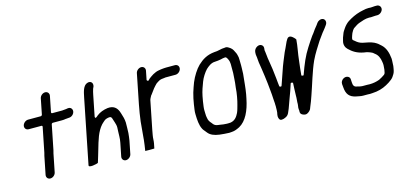

<svg xmlns="http://www.w3.org/2000/svg" viewBox="-75 -1282 4227 1997"><g transform="rotate(-15 2039.0 -284.0)"><path d="M582.3 -517.5H475.3C469.9 -517.5 463.8 -522.4 465.3 -530L498.8 -698C504.1 -724.2 486.1 -746.5 459.5 -746.5C432.9 -746.5 406.1 -724.2 400.8 -698L367.3 -530C366.2 -524.6 359.9 -517.5 352.3 -517.5H215.3C188.4 -517.5 161.2 -494.6 155.9 -468C150.7 -441.6 168.6 -419.5 195.7 -419.5H332.7C339.6 -419.5 344.1 -413.8 342.8 -407L289.8 -142C287.6 -130.8 283.1 -118 281.5 -110L242.7 84C237.3 111.3 254.9 133.5 281.8 133.5C308.8 133.5 335.3 111.3 340.7 84L379.5 -110C381.6 -120.9 386.1 -133 387.8 -142L440.8 -407C442.1 -413.8 448.9 -419.5 455.7 -419.5H553.7C569.2 -419.5 581 -420.5 593.8 -423.2C594.5 -423.4 595.7 -423.5 596.5 -423.5H599.5C610 -423.5 620.4 -425.5 631 -426.4L641.5 -427.4C654.5 -430.1 666.5 -436.6 676.7 -448.1C707.5 -482.7 687.7 -531.7 643.9 -524.7L633.5 -522.9C632.3 -522.5 628.1 -521.5 625.1 -521.5C610.6 -521.5 595.9 -517.5 582.3 -517.5Z M1090.4 153.5C1116.6 153.5 1144.4 130.8 1149.5 105L1177.5 -35C1183 -62.5 1183.6 -84.5 1187.2 -113.5C1188.1 -142.9 1190.3 -193 1189.8 -225.2C1187.9 -262.8 1178.9 -294.2 1168.1 -326.1L1159.4 -351.8C1142.4 -393.8 1110.5 -426.8 1044.3 -419.6C999.3 -413.3 959.1 -398.1 928.8 -374.3C924.5 -370.4 917.4 -364.3 911 -359.6C889.2 -343.3 892.2 -369 892.2 -369L936.9 -593C940.8 -612.4 946 -634.3 951.2 -649.9L951.7 -652C952 -653.5 952.7 -655.4 953.7 -656.9C981.8 -701.7 953.1 -745.6 905.6 -726.1C863.6 -708.9 850.7 -652.1 838.5 -591L699.7 104C693.8 133.8 787.1 112.6 799.9 105.1C800 104.9 803.6 95.7 806.7 84.1C817.8 43.3 824 32.4 839.7 -26C868.2 -123.6 891.2 -208.9 948.2 -272.3C960.9 -285.6 973.7 -295.3 983.3 -304.2C994.8 -314.9 1022.1 -322.5 1039.4 -322.5L1044.4 -322.5C1055.3 -322.5 1062.3 -310.1 1064.5 -302.8C1069.9 -287.3 1075.1 -271.1 1080.1 -254.4C1082.4 -245.4 1084.6 -237.6 1087 -229.6C1092.6 -210.8 1090.4 -186.5 1088.9 -162.7C1085.9 -118.6 1090 -87.6 1080.1 -38L1051.5 105C1046.3 131.1 1064.3 153.5 1090.4 153.5Z M1720.5 -668.5C1713.6 -668.5 1706.7 -667.5 1699.6 -666.6L1683.8 -664.7C1678.7 -663.6 1670.3 -662.2 1664.7 -661.6C1639.6 -657.9 1617.7 -648.7 1596.2 -636.7L1569.3 -619.1C1554 -608.6 1540.6 -598.4 1535 -590.4C1523.9 -574.5 1512.5 -596 1512.5 -596L1531.6 -692C1536.9 -718.2 1518.9 -740.5 1492.3 -740.5C1465.7 -740.5 1438.9 -718.2 1433.6 -692L1369.8 -372C1357.8 -311.9 1348.3 -251.4 1341.4 -195.2C1336.5 -133.3 1329.9 -75.2 1325 -13.6C1325 -13.5 1324.8 -7 1324.6 -5.7C1319.1 32.5 1316.5 70.2 1308.7 109L1308 112.6C1315.9 113.1 1333.5 113.5 1356.3 113.5C1379.6 113.5 1396.2 113.2 1406 112.6L1416.7 59C1422.1 31.8 1419.3 6 1425.8 -26.8C1428.6 -43.7 1431.9 -62 1435.5 -80L1496.2 -384C1498.9 -397.6 1510.1 -414.8 1512.5 -420.5C1514.1 -426.9 1517 -428.2 1521.8 -434.1C1539.6 -458.4 1548.6 -469 1565.3 -492.8C1579.8 -512 1590.8 -520.1 1603.4 -534.2C1604.4 -535.3 1605.9 -536.5 1607.4 -537.4C1619.5 -544.6 1629.7 -553.1 1643 -559.2C1660.4 -567.1 1677.2 -567.4 1694.9 -569.4L1707 -571.3C1707.5 -571.4 1708.4 -571.5 1709.1 -571.5H1817.1C1844.4 -571.5 1871 -593.5 1876.4 -620.5C1881.8 -647.5 1864 -669.5 1836.7 -669.5H1741.7C1734.2 -669.5 1727.2 -668.5 1720.5 -668.5Z M2267.3 -694.5C2188.1 -686.5 2136.7 -654.6 2086.9 -607.9C2048.5 -570.7 2008.5 -506.9 1983.5 -446.7L1966 -399C1953.3 -363.1 1942 -327.9 1933.6 -286C1929.5 -265.6 1925.7 -245 1922.5 -225.6C1917.4 -186.5 1910 -151.9 1911.5 -121.9C1913 -57.1 1916.4 -2.7 1938.3 39.9C1945.2 54.7 1954.3 63.3 1965.4 77.2L1979 94.2C2003.1 124.2 2042.5 141.2 2098.6 148.6C2134.4 151.4 2163.2 156.4 2201.3 156.5C2210.5 155.9 2220.5 155.2 2229.3 154.5C2262.2 152.7 2287.2 141 2315.3 127.2C2394.2 83.5 2440.6 -15.5 2465.4 -140L2474.4 -185C2481 -217.9 2484.2 -255.8 2488 -287.9L2493 -337.9C2498.6 -382.1 2501.5 -417.7 2501.1 -457.5C2501.1 -481.4 2502.7 -501.2 2501.1 -521.7C2499.5 -543.1 2501.9 -559.5 2499.4 -576.3C2494.6 -595.6 2492.6 -612.4 2485.7 -625.7C2472.5 -651.4 2466.9 -670.6 2444.8 -688.4C2423.8 -702.1 2409.6 -716.5 2384.8 -710.8C2384.1 -710.7 2382.8 -710.5 2381.8 -710.5H2379.8C2343.8 -710.5 2310.5 -694.8 2267.3 -694.5ZM2217.3 58.5H2201.3C2180 58.5 2152 54.6 2129.1 50.4C2115.6 48.9 2094.1 47.2 2079.6 39.2C2065.6 31.4 2057 19.9 2048.6 7.9C2034.6 -7.3 2020.4 -25.3 2017.2 -54.6C2013.5 -69.9 2012.6 -81.9 2012.4 -103.3C2011.7 -128.2 2009.8 -148.4 2014.1 -178.1C2017.7 -209.8 2024.3 -249.3 2031.4 -285C2042.4 -340.2 2059.3 -383.4 2076.4 -429.1C2091.1 -468.6 2122.3 -516.7 2148.7 -544.5C2148.9 -544.7 2149.3 -545.1 2149.6 -545.4C2172.4 -566.1 2206.1 -596.5 2251.1 -596.5C2271.2 -596.5 2293.3 -601 2315 -604.2C2326 -607.1 2345.3 -612.5 2360.3 -612.5L2362.3 -612.5C2369.3 -612.5 2374 -608.1 2379 -601.8C2386.6 -592.4 2389.2 -580.4 2394.1 -571.5C2398.5 -563.5 2398.6 -550.6 2400 -542.5C2403.2 -526.5 2400 -511.1 2401.3 -497.3C2403.4 -457 2401 -412.6 2397.2 -369.5L2394.2 -329.6C2394.2 -329.4 2394.2 -329.2 2394.1 -329L2388 -278.3C2385.9 -250.6 2382.6 -215.9 2376.4 -185L2367.4 -140C2364.8 -127 2361.5 -114 2357.7 -101.7C2350.8 -78.1 2344 -47.2 2332.6 -22.7C2314 15.5 2290.4 49.5 2241.6 57.3C2241.1 57.4 2240.2 57.5 2239.5 57.5C2233 57.5 2225.2 58.5 2217.3 58.5Z M2965.3 66C2961.2 86.4 2961 98.1 2963 113.3C2964.2 117.7 2965.2 125.5 2963.7 133.9C2963.5 150 2970.2 161.6 2988.4 170C3007.8 178.9 3023.1 178.9 3034.8 173.8C3054.9 164.7 3077.6 144.5 3082.5 120C3082.7 119.2 3083.1 117.8 3083.6 116.8C3098.8 83.8 3113.5 40.8 3127.4 1.1C3164.7 -103.5 3202.5 -240.7 3249.4 -343.2C3281.7 -411.5 3320 -468.1 3355.1 -523.9C3355.3 -524.2 3355.6 -524.7 3355.8 -525C3373.9 -549.2 3390.6 -572.6 3408.1 -597.6C3408.3 -597.8 3408.6 -598.3 3408.9 -598.6L3422.2 -614.7C3436.6 -631.8 3449.7 -649.8 3462.1 -667.6C3481.2 -694.9 3470.6 -723.4 3453.3 -732.8C3428.2 -746.3 3396.4 -730.3 3383.2 -711.4C3374.2 -698.5 3364 -683 3351.9 -669.8C3333.5 -649.2 3319.7 -622.2 3296.6 -596.3C3271.7 -563.4 3252.8 -529.9 3226.3 -490.8C3175.4 -411.7 3143.4 -334.5 3104.3 -225C3100.1 -213.5 3079.6 -225.3 3079.6 -225.3C3082.8 -273.7 3091.1 -331 3096.2 -378.8C3103.4 -455 3121.5 -529.8 3126 -600.8L3121.2 -608.6C3109.6 -622.9 3080.1 -655.5 3054.7 -645.9C3030.1 -636.7 3014.2 -583.7 2993 -541.2C2980.1 -517.1 2970.2 -493.5 2957.4 -461.6C2942.7 -423.3 2932.2 -403.2 2919.6 -367.1C2896.7 -304.4 2877.7 -242.7 2853.7 -176.9C2847.3 -159.6 2829 -175.5 2829 -175.5C2825.9 -209 2822.2 -229.6 2819.8 -264.7C2814 -331.9 2803.1 -403.7 2792.5 -466.5C2786.1 -496.6 2785.6 -535.7 2780.6 -562.5C2779.4 -569 2776.7 -574.1 2778.8 -587.7L2780.1 -598.7C2781.1 -612 2777.5 -622.9 2768.6 -632C2739.7 -661.3 2684.9 -629.3 2680 -589L2678.7 -577.2C2676 -548.9 2683.4 -538.9 2684.2 -506C2685 -495 2686.2 -481.8 2687.6 -469.2C2690.3 -444.5 2696.8 -421.5 2699.5 -393.9C2706.5 -346.9 2714.9 -288.9 2720.4 -237.6C2725.3 -180.8 2732.9 -128.7 2735.1 -69.8C2735.6 -37.9 2740.1 -28.8 2739.1 1.2C2738.8 6.1 2741.7 16.5 2739.5 30.2C2738.4 45.3 2740.4 65.8 2737.3 81L2732.9 103C2727.8 128.8 2736.5 155.3 2747.9 161.9C2766.9 172.8 2801.4 159.1 2821.8 145.6C2840.7 133.1 2849.3 107.2 2862.9 74.4C2871.8 52.9 2887.5 4.1 2898.7 -24.6C2912 -55.6 2939 -136.2 2951.4 -174.6C2955.2 -186.1 2976.3 -175 2976.3 -175C2974.4 -128.1 2971.5 -80.8 2970.9 -38.7C2972.2 -9.3 2965.5 27.3 2966.8 52C2966.8 52.7 2966.7 54 2966.5 55C2966.4 55.4 2966.2 61.7 2965.3 66Z M3935.2 -722.5C3925.2 -722.5 3916.7 -722 3907.1 -720.7C3882.4 -715.5 3862.6 -712.6 3841.6 -707C3788.5 -692.6 3745.7 -671 3703 -644C3681.8 -629.9 3660.3 -607.4 3645 -584.7C3632.3 -565.8 3619.1 -548.1 3612.6 -526.7C3612.5 -526.4 3612.3 -525.7 3612.1 -525.3C3603.6 -505.1 3596.1 -483.9 3591.5 -461C3591.5 -460.8 3591.4 -460.3 3591.3 -460C3580.2 -419.8 3595.2 -388 3615.5 -368.7C3655.1 -330 3698.5 -301.5 3769.2 -288.4C3803.2 -285.1 3835.9 -273.3 3859.5 -260.2C3860.4 -259.7 3861.6 -258.8 3862.3 -257.8C3865.6 -253.7 3870.1 -250.6 3876.7 -245.6C3908.7 -223.4 3924.2 -186.5 3929.8 -145L3932.6 -124C3935.1 -105.1 3929.7 -78.9 3929.7 -62.5C3929.7 -61.8 3929.6 -60.8 3929.5 -60L3922.9 -27C3921.7 -20.9 3915.3 -12.7 3911 -9.5C3892.5 4 3870.4 16.6 3849.7 26.9C3849.3 27.1 3848.6 27.4 3848.1 27.6C3817.7 38.9 3780.7 46.5 3742.7 46.5C3734.6 46.5 3726.1 45.5 3715.9 45.5H3665.9C3661.1 45.5 3658.8 45.4 3652.9 44.3L3639.8 42.4C3630.6 41 3623.6 37.7 3611.2 35.4C3575 30.9 3569.8 9.1 3568.1 -20.9L3566.1 -55.7C3564.9 -68.3 3559.3 -77.7 3548.3 -84.6C3515.2 -105.3 3462.1 -73.8 3465.7 -28.5L3468.9 5.6C3474.4 80.2 3503.2 118.5 3574.6 132.7C3601.3 136.9 3618.6 143.5 3646.4 143.5H3696.4C3704.5 143.5 3711.2 143.8 3718.8 144.5C3735.2 144.4 3754.9 142.1 3770.7 140.6L3790.8 138.6C3848.3 129.8 3892 109.9 3937.1 81.1C3959.3 65.6 3976.7 54.1 3989.8 36.1C4002.8 18.7 4016.1 -2.8 4020.5 -25L4024.7 -46C4026.6 -55.5 4028 -64.2 4029.2 -73.3C4029.3 -98.3 4033.6 -133.8 4031.8 -154.5C4025.5 -218.1 4007.7 -272.3 3968.8 -308.2C3955.2 -321.4 3950 -323.7 3937.4 -336.1C3926.5 -345.1 3917.7 -348 3901.9 -357.8C3869.3 -373.2 3827 -381.1 3781.3 -389.7C3751 -396.8 3728 -412.5 3709.9 -429.2C3705.6 -433.3 3686 -443.3 3688.5 -456L3691.5 -471C3694.2 -484.4 3702.3 -500 3705.8 -512.1C3706.2 -513.5 3707 -515.2 3708 -516.6C3714.2 -525.6 3723.2 -552.1 3746.8 -565.4C3763.9 -577.9 3786 -591.7 3806.1 -598.7C3837.1 -609.5 3874.2 -624.5 3915.7 -624.5C3922.2 -624.5 3927.7 -624.2 3936 -623.5C3948.8 -623.6 3967.5 -626.5 3983.1 -626.5L4006.1 -626.5C4032.3 -626.5 4060.1 -649.2 4065.3 -675C4070.4 -701 4051.6 -724.5 4025.6 -724.5H4002.6C3992.5 -724.5 3975.7 -721.5 3960 -721.5C3950.8 -721.5 3942.4 -722.5 3935.2 -722.5Z"/></g></svg>

Font: Smoothie
Style: LightIt
Weight: 400
Foundry: Cannot Into Space Fonts
Version: Version 0.8